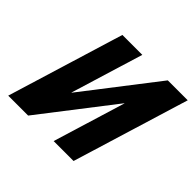

<svg xmlns="http://www.w3.org/2000/svg" viewBox="-187 -1053 1281 1281"><g transform="rotate(45 453.5 -412.5)"><path d="M622.8 -512H621.4L225.7 0H37.7L289.9 -825H477.9L321.4 -313H322.9L718.5 -825H906.5L654.3 0H466.3Z"/></g></svg>

Font: Hussar
Style: BdSuprConOblThree
Weight: 700
Foundry: Cannot Into Space Fonts
Version: Version 2.00